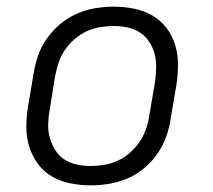

<svg xmlns="http://www.w3.org/2000/svg" viewBox="-20 -548 640 576"><path d="M252 8Q221 8 191 2Q161 -4 136 -18.5Q111 -33 94 -56Q77 -79 68 -107Q59 -135 59 -166Q59 -197 64 -228L81 -328Q85 -355 94.5 -382Q104 -409 121.5 -433.5Q139 -458 162 -477Q185 -496 212 -507.5Q239 -519 266.5 -523.5Q294 -528 321 -528Q352 -528 382 -522Q412 -516 437 -501.5Q462 -487 479.5 -464Q497 -441 505.5 -413Q514 -385 514 -354Q514 -323 509 -292L492 -192Q488 -165 478.5 -138Q469 -111 452 -86.5Q435 -62 412 -43Q389 -24 362 -12.5Q335 -1 307 3.5Q279 8 252 8ZM252 -50Q272 -50 293 -53.5Q314 -57 333.5 -66Q353 -75 370 -90Q387 -105 399 -123Q411 -141 418 -161Q425 -181 428 -202L445 -302Q448 -323 448.5 -344.5Q449 -366 444 -385.5Q439 -405 428 -422Q417 -439 400.5 -450Q384 -461 363.5 -465.5Q343 -470 322 -470Q302 -470 280.5 -466.5Q259 -463 239.5 -454Q220 -445 203 -430Q186 -415 174 -397Q162 -379 155.5 -359Q149 -339 145 -318L129 -218Q125 -197 124.5 -175.5Q124 -154 129.5 -134.5Q135 -115 145.5 -98Q156 -81 172.5 -70Q189 -59 210 -54.5Q231 -50 252 -50Z"/></svg>

Font: Iosevka Aile Light Oblique
Style: Regular
Weight: 300
Italic angle: -9°
Designer: Belleve Invis
Foundry: Belleve Invis
Version: Version 31.1.0; ttfautohint (v1.8.4)